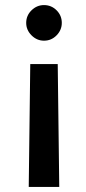

<svg xmlns="http://www.w3.org/2000/svg" viewBox="-20 -532 338 755"><path d="M213 203H93L99 -280H207ZM153 -512Q182 -512 202.5 -491.5Q223 -471 223 -442Q223 -414 202.5 -393Q182 -372 153 -372Q125 -372 104 -393Q83 -414 83 -442Q83 -471 104 -491.5Q125 -512 153 -512Z"/></svg>

Font: Oak Sans SemiBold
Style: Regular
Weight: 600
Designer: Erik Kennedy, Walven
Foundry: Erik Kennedy, Walven
Version: Version 1.000